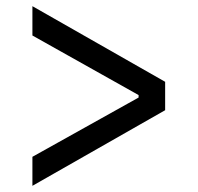

<svg xmlns="http://www.w3.org/2000/svg" viewBox="-20 -616 640 622"><path d="M85 -14V-108L429 -300V-308L85 -501V-596L515 -351V-259Z"/></svg>

Font: IBM Plex Mono Text
Style: Regular
Weight: 450
Designer: Mike Abbink, Paul van der Laan, Pieter van Rosmalen
Foundry: Bold Monday
Version: Version 2.000